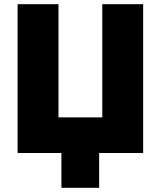

<svg xmlns="http://www.w3.org/2000/svg" viewBox="-20 -730 767 916"><path d="M64 0H273V166H453V0H663V-710H468V-170H259V-710H64Z"/></svg>

Font: Raleway Black
Style: Regular
Weight: 900
Designer: Matt McInerney, Pablo Impallari, Rodrigo Fuenzalida
Foundry: Matt McInerney, Pablo Impallari, Rodrigo Fuenzalida
Version: Version 3.000g; ttfautohint (v1.5) -l 8 -r 28 -G 28 -x 14 -D